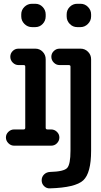

<svg xmlns="http://www.w3.org/2000/svg" viewBox="-20 -780 540 1028"><path d="M393.6 -759.8H411.1Q434.6 -759.8 451.2 -742.7Q467.8 -725.6 467.8 -703.1V-692.4Q467.8 -668.9 450.7 -651.9Q433.6 -634.8 411.1 -634.8H393.6Q370.1 -634.8 353.5 -651.9Q336.9 -668.9 336.9 -692.4V-703.1Q336.9 -726.6 353.5 -743.2Q370.1 -759.8 393.6 -759.8ZM467.8 27.3Q467.8 146.5 425.8 185.5Q383.8 224.6 247.1 228.5Q229.5 229.5 216.3 216.8Q203.1 204.1 203.1 185.5Q203.1 167 215.8 154.3Q228.5 141.6 248 140.6Q322.3 138.7 339.8 119.1Q357.4 99.6 357.4 27.3V-423.8Q357.4 -431.6 347.7 -431.6H298.8Q281.2 -431.6 268.1 -444.8Q254.9 -458 254.9 -476.1Q254.9 -494.1 268.1 -506.8Q281.2 -519.5 298.8 -519.5H411.1Q434.6 -519.5 451.2 -502.9Q467.8 -486.3 467.8 -462.9ZM168.9 -759.8Q192.4 -759.8 208.5 -742.7Q224.6 -725.6 224.6 -703.1V-692.4Q224.6 -668.9 208.5 -651.9Q192.4 -634.8 168.9 -634.8H151.4Q127.9 -634.8 110.8 -651.9Q93.8 -668.9 93.8 -692.4V-703.1Q93.8 -726.6 110.8 -743.2Q127.9 -759.8 151.4 -759.8ZM55.7 0Q38.1 0 24.9 -13.2Q11.7 -26.4 11.7 -43.9Q11.7 -61.5 24.9 -74.2Q38.1 -86.9 55.7 -86.9H106.4Q115.2 -86.9 115.2 -95.7V-423.8Q115.2 -431.6 106.4 -431.6H79.1Q61.5 -431.6 48.3 -444.8Q35.2 -458 35.2 -476.1Q35.2 -494.1 47.9 -506.8Q60.5 -519.5 79.1 -519.5H168.9Q192.4 -519.5 208.5 -502.9Q224.6 -486.3 224.6 -462.9V-95.7Q224.6 -86.9 234.4 -86.9H253.9Q271.5 -86.9 284.7 -74.2Q297.9 -61.5 297.9 -43.9Q297.9 -26.4 285.2 -13.2Q272.5 0 253.9 0Z"/></svg>

Font: Rounded Mgen+ 2m medium
Style: Regular
Weight: 500
Designer: [Source Han Sans]
Ryoko NISHIZUKA  (kana & ideographs); Paul D. Hunt (Latin, Greek & Cyrillic); Wenlong ZHANG  (bopomofo
Version: Version 1.059.20150602